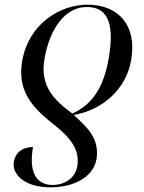

<svg xmlns="http://www.w3.org/2000/svg" viewBox="-20 -566 617 820"><path d="M358 -546C235 -548 102 -462 75 -307C53 -182 113 -112 201 -41C297 32 313 80 312 126C310 197 252 224 205 224C135 224 102 170 121 62C78 62 47 83 39 125C30 177 83 234 195 234C301 234 389 186 394 98C399 16 346 -27 295 -75C413 -95 517 -180 540 -308C567 -461 483 -544 358 -546ZM355 -536C427 -534 474 -485 444 -315C422 -192 375 -120 289 -81C209 -140 150 -199 170 -315C193 -446 260 -539 355 -536Z"/></svg>

Font: Noto Serif Display
Style: Italic
Weight: 400
Italic angle: -12°
Designer: Monotype Design Team
Foundry: Monotype Imaging Inc.
Version: Version 2.009